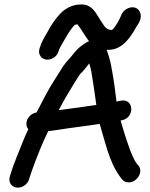

<svg xmlns="http://www.w3.org/2000/svg" viewBox="-20 -786 673 863"><path d="M243.1 -555.7C245.8 -564.6 249.2 -571.6 254.1 -580C268.4 -603.7 286 -637.3 299.1 -653.9C313.5 -672.9 314.5 -675.5 327.5 -676.8C342.6 -659.8 360 -627.6 376.6 -605.3C388.5 -589.2 406.9 -578.3 424.3 -570.9C456.9 -556.3 499.5 -558.3 532.5 -586C562.5 -610.5 579.3 -642.1 595.2 -669.2C597.7 -673.4 622.7 -703.7 608.7 -732.5C590.9 -769.1 539.1 -752.3 526 -720.1C516.7 -697.3 506 -678 491.7 -659.6C491.1 -658.8 487 -654.2 483.9 -651.4C469.5 -650.6 459.2 -656.8 450.9 -666.2C440.1 -681 433.4 -692 420.6 -712.5C408.4 -731.5 390.8 -767.5 342.7 -766C303.8 -765.5 271.1 -747.1 248.5 -722C225.8 -697.5 209.3 -672.1 192.3 -640.1C179.4 -617.4 167.1 -599.6 157.4 -567.3C149.3 -538.6 168.6 -520.3 188.4 -518.1C207.6 -515.9 235.3 -528 243.1 -555.7ZM107.2 -205.2C102.1 -194.5 96.9 -183.2 91.7 -171.2C72.8 -122.8 43.3 -56.1 28.2 -5.7L24 7.6C15.6 37.3 36.2 55.2 56 57.2C75.1 59.1 102.9 47 110.7 19.5L114.6 6.8C117.2 -1.3 120.7 -11.1 125.3 -24.1C145.6 -80.9 170.5 -143.1 196.5 -196.3L239.6 -202.3C300.4 -212.2 364.1 -218.9 428 -229.1C451.8 -152.6 470.3 -56.8 520.1 8.9L528.1 19.4C533.9 28 545.8 34 557.7 34C596.1 34 625.8 -13.7 602.2 -41.7L594.2 -51.2C588.1 -59.5 582.2 -70.3 577.3 -81.4C555 -131.2 539.9 -185 522 -244.5L527.3 -245.4C587.3 -256.5 582 -344.1 524.8 -333.6L503.6 -329.7L498.4 -370.7C495.6 -395.4 492.3 -418.4 488.7 -438.9L479.2 -493C474.6 -517.1 464.8 -549.8 455.1 -572.6C449.3 -586.3 434.2 -606 406.3 -606C388.3 -606 369.6 -597.3 354.7 -586.6C332.4 -571.3 318.9 -556.3 303.2 -535.6C283.7 -512.7 271.3 -503 246.8 -461.4C234 -441.5 220.7 -420.1 207.9 -399.2C188.3 -366.1 164.8 -319.7 144.5 -280.6C123.8 -277.3 103 -260.5 99.3 -237C97.4 -224.9 100.1 -213.9 107.2 -205.2ZM244.1 -291C257.1 -315.8 271 -341.7 283.8 -362.7L321.7 -424.9C332.3 -442.9 340.5 -453.7 342.3 -455.3C357.1 -468.3 369.8 -488 381.2 -501C385.2 -488.2 388.4 -475.6 390.4 -465.1C397.8 -419.4 406.3 -366.5 412.9 -314.3C358.2 -306.1 300.6 -298.2 244.1 -291Z"/></svg>

Font: Just Breathe
Style: BdObl3
Weight: 400
Foundry: Cannot Into Space Fonts
Version: Version 0.72